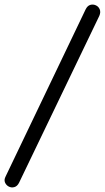

<svg xmlns="http://www.w3.org/2000/svg" viewBox="-74 -767 461 845"><path d="M10 37Q2 53 -11 56.5Q-24 60 -35.5 54Q-47 48 -52 36Q-57 24 -49 9L303 -726Q311 -742 323.5 -745.5Q336 -749 348 -743.5Q360 -738 365 -725.5Q370 -713 363 -697Z"/></svg>

Font: Nunito
Style: Italic
Weight: 400
Italic angle: -9°
Designer: Vernon Adams
Foundry: Vernon Adams
Version: Version 3.601; ttfautohint (v1.8.2.53-6de2)